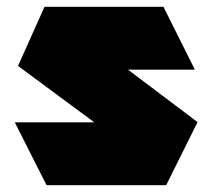

<svg xmlns="http://www.w3.org/2000/svg" viewBox="-20 -545 626 565"><path d="M133 -340 111 -525H461L553 -341V-340ZM336 -127 33 -351 111 -525 561 -186V-185ZM117 0 24 -184V-185H561L469 0Z"/></svg>

Font: Foldit ExtraBold
Style: Regular
Weight: 800
Version: Version 1.003